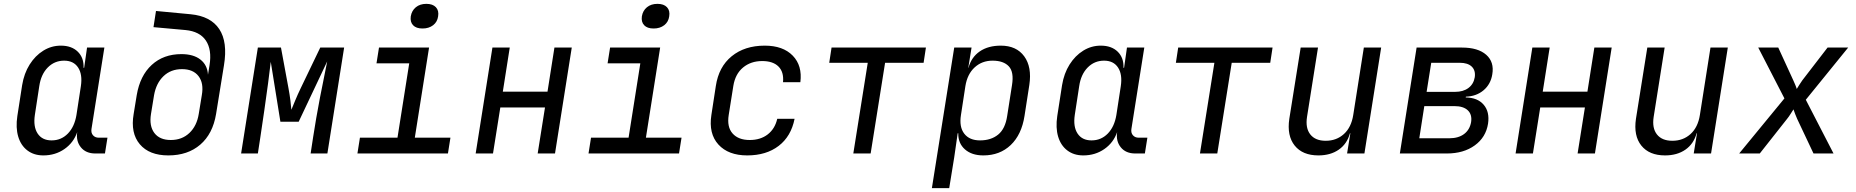

<svg xmlns="http://www.w3.org/2000/svg" viewBox="-20 -797 9640 997"><path d="M205 10Q156 10 122 -16Q88 -42 74.5 -88Q61 -134 70 -194L95 -355Q105 -416 134 -462Q163 -508 205 -534Q247 -560 296 -560Q352 -560 384 -528.5Q416 -497 414 -445H417L432 -550H522L455 -127Q452 -107 463 -94.5Q474 -82 493 -82H538L525 0H475Q426 0 400 -32Q374 -64 381 -111Q362 -56 314.5 -23Q267 10 205 10ZM248 -68Q298 -68 332.5 -103.5Q367 -139 377 -200L400 -350Q409 -411 385.5 -446.5Q362 -482 313 -482Q263 -482 228 -446.5Q193 -411 184 -350L161 -200Q152 -139 175.5 -103.5Q199 -68 248 -68Z M854 10Q755 10 706 -48Q657 -106 674 -205L690 -303Q707 -404 768 -460Q829 -516 922 -516Q985 -516 1021 -487.5Q1057 -459 1060 -409L1068 -458Q1081 -539 1049 -586.5Q1017 -634 943 -641L777 -656L790 -740L970 -723Q1074 -713 1118.5 -646Q1163 -579 1143 -458L1102 -205Q1085 -102 1020 -46Q955 10 854 10ZM867 -70Q925 -70 963.5 -106.5Q1002 -143 1012 -205L1028 -303Q1039 -365 1011 -401.5Q983 -438 925 -438Q867 -438 829 -401.5Q791 -365 780 -303L764 -205Q754 -143 781.5 -106.5Q809 -70 867 -70Z M1232 0 1319 -550H1439L1478 -339Q1484 -307 1488 -275.5Q1492 -244 1493 -227Q1500 -244 1513 -275.5Q1526 -307 1542 -340L1643 -550H1767L1680 0H1593L1606 -85Q1613 -130 1622 -183Q1631 -236 1641.5 -290Q1652 -344 1662 -392.5Q1672 -441 1679 -478L1531 -165H1436L1386 -476Q1381 -431 1372 -364Q1363 -297 1352.5 -224Q1342 -151 1332 -85L1319 0Z M1836 0 1849 -82H2044L2105 -468H1935L1948 -550H2208L2134 -82H2319L2306 0ZM2174 -649Q2141 -649 2125 -666Q2109 -683 2113 -712Q2118 -742 2139.5 -759.5Q2161 -777 2194 -777Q2227 -777 2243.5 -759.5Q2260 -742 2255 -712Q2251 -683 2229 -666Q2207 -649 2174 -649Z M2450 0 2537 -550H2627L2591 -321H2823L2859 -550H2949L2862 0H2772L2810 -239H2578L2540 0Z M3036 0 3049 -82H3244L3305 -468H3135L3148 -550H3408L3334 -82H3519L3506 0ZM3374 -649Q3341 -649 3325 -666Q3309 -683 3313 -712Q3318 -742 3339.5 -759.5Q3361 -777 3394 -777Q3427 -777 3443.5 -759.5Q3460 -742 3455 -712Q3451 -683 3429 -666Q3407 -649 3374 -649Z M3860 10Q3762 10 3710.5 -46.5Q3659 -103 3674 -200L3697 -350Q3712 -450 3779.5 -505Q3847 -560 3951 -560Q4046 -560 4096.5 -508Q4147 -456 4136 -370H4046Q4051 -423 4022.5 -451.5Q3994 -480 3938 -480Q3879 -480 3838.5 -446.5Q3798 -413 3788 -351L3764 -200Q3754 -138 3784 -104Q3814 -70 3873 -70Q3929 -70 3966.5 -99Q4004 -128 4016 -180H4106Q4088 -89 4023.5 -39.5Q3959 10 3860 10Z M4411 0 4486 -471H4286L4298 -550H4788L4776 -471H4576L4501 0Z M4819 180 4935 -550H5025L5008 -445H5009Q5024 -500 5067.5 -530Q5111 -560 5177 -560Q5258 -560 5298.5 -504.5Q5339 -449 5325 -356L5300 -195Q5285 -98 5228.5 -44Q5172 10 5086 10Q5026 10 4990.5 -21.5Q4955 -53 4956 -105H4953L4935 20L4909 180ZM5069 -68Q5126 -68 5163 -98Q5200 -128 5210 -195L5235 -355Q5246 -423 5218.5 -452.5Q5191 -482 5134 -482Q5079 -482 5041 -447Q5003 -412 4993 -350L4970 -200Q4960 -138 4987 -103Q5014 -68 5069 -68Z M5605 10Q5556 10 5522 -16Q5488 -42 5474.5 -88Q5461 -134 5470 -194L5495 -355Q5505 -416 5534 -462Q5563 -508 5605 -534Q5647 -560 5696 -560Q5752 -560 5784 -528.5Q5816 -497 5814 -445H5817L5832 -550H5922L5855 -127Q5852 -107 5863 -94.5Q5874 -82 5893 -82H5938L5925 0H5875Q5826 0 5800 -32Q5774 -64 5781 -111Q5762 -56 5714.5 -23Q5667 10 5605 10ZM5648 -68Q5698 -68 5732.5 -103.5Q5767 -139 5777 -200L5800 -350Q5809 -411 5785.5 -446.5Q5762 -482 5713 -482Q5663 -482 5628 -446.5Q5593 -411 5584 -350L5561 -200Q5552 -139 5575.5 -103.5Q5599 -68 5648 -68Z M6211 0 6286 -471H6086L6098 -550H6588L6576 -471H6376L6301 0Z M6826 10Q6744 10 6703 -41Q6662 -92 6675 -180L6734 -550H6824L6767 -190Q6758 -132 6784 -99Q6810 -66 6864 -66Q6920 -66 6958.5 -101Q6997 -136 7007 -200L7062 -550H7152L7065 0H6975L6992 -105H6990Q6975 -50 6932 -20Q6889 10 6826 10Z M7249 0 7336 -550H7572Q7655 -550 7697.5 -512.5Q7740 -475 7729 -411Q7721 -360 7684 -328.5Q7647 -297 7592 -295L7591 -291Q7653 -290 7684.5 -253Q7716 -216 7707 -155Q7696 -84 7638 -42Q7580 0 7493 0ZM7388 -320H7536Q7578 -320 7605 -340Q7632 -360 7638 -396Q7643 -431 7622.5 -451Q7602 -471 7560 -471H7412ZM7350 -79H7506Q7553 -79 7582.5 -101Q7612 -123 7619 -163Q7625 -202 7602 -224Q7579 -246 7532 -246H7376Z M7850 0 7937 -550H8027L7991 -321H8223L8259 -550H8349L8262 0H8172L8210 -239H7978L7940 0Z M8626 10Q8544 10 8503 -41Q8462 -92 8475 -180L8534 -550H8624L8567 -190Q8558 -132 8584 -99Q8610 -66 8664 -66Q8720 -66 8758.5 -101Q8797 -136 8807 -200L8862 -550H8952L8865 0H8775L8792 -105H8790Q8775 -50 8732 -20Q8689 10 8626 10Z M9011 0 9246 -286 9110 -550H9214L9292 -380Q9297 -369 9302.5 -356Q9308 -343 9310 -335Q9315 -343 9323 -356Q9331 -369 9339 -380L9470 -550H9577L9357 -279L9501 0H9397L9312 -180Q9307 -191 9301.5 -205.5Q9296 -220 9293 -229Q9287 -220 9278 -205.5Q9269 -191 9260 -180L9118 0Z"/></svg>

Font: JetBrains Mono NL
Style: Italic
Weight: 400
Italic angle: -9°
Monospace: yes
Designer: Philipp Nurullin, Konstantin Bulenkov
Foundry: JetBrains
Version: Version 2.305; ttfautohint (v1.8.4.7-5d5b)